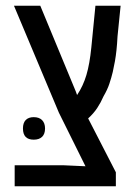

<svg xmlns="http://www.w3.org/2000/svg" viewBox="-20 -650 469 670"><path d="M31.2 0V-73.2H203.6L278.3 -69.8L185.5 -256.8L28.8 -629.9H120.6L244.6 -330.6L249 -318.4Q270 -349.6 281.5 -388.2Q293 -426.8 298.8 -485.4L313 -629.9H400.9L390.1 -522.9Q388.7 -496.1 386.5 -475.3Q384.3 -454.6 381.1 -436.5Q377.9 -418.5 373.5 -398.9Q368.7 -378.9 361.8 -358.2Q355 -337.4 341.3 -314Q332 -292.5 319.3 -273.2Q306.6 -253.9 287.6 -236.8L384.3 -48.8V0ZM97.7 -162.6Q60.1 -162.6 60.1 -201.7Q60.1 -221.2 69.8 -231.2Q79.6 -241.2 97.7 -241.2Q116.7 -241.2 127 -230.7Q137.2 -220.2 137.2 -201.7Q137.2 -182.6 127 -172.6Q116.7 -162.6 97.7 -162.6Z"/></svg>

Font: Open Sans Condensed Medium
Style: Regular
Weight: 500
Width: 3
Designer: Monotype Design Team
Foundry: Monotype Imaging Inc.
Version: Version 3.000